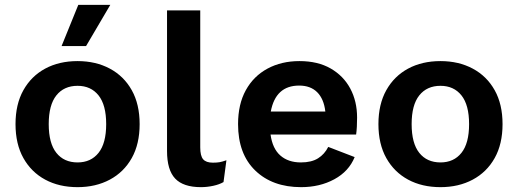

<svg xmlns="http://www.w3.org/2000/svg" viewBox="-20 -762 2136 792"><path d="M300 -510Q375 -510 433 -479Q491 -448 523.5 -390Q556 -332 556 -250Q556 -168 523.5 -110Q491 -52 433 -21Q375 10 300 10Q224 10 166.5 -21Q109 -52 76.5 -110Q44 -168 44 -250Q44 -332 76.5 -390Q109 -448 166.5 -479Q224 -510 300 -510ZM300 -408Q244 -408 212.5 -368.5Q181 -329 181 -250Q181 -171 212.5 -131.5Q244 -92 300 -92Q355 -92 386.5 -131.5Q418 -171 418 -250Q418 -329 386.5 -368.5Q355 -408 300 -408ZM303 -742H435L335 -572H234Z M806 -719V-154Q806 -119 818 -105Q830 -91 858 -91Q875 -91 886 -93Q897 -95 914 -101L902 -11Q885 -1 859.5 4.5Q834 10 809 10Q736 10 702.5 -25.5Q669 -61 669 -139V-719Z M1222 10Q1104 10 1033 -58.5Q962 -127 962 -250Q962 -332 994 -390Q1026 -448 1083.5 -479Q1141 -510 1215 -510Q1291 -510 1344 -479.5Q1397 -449 1425 -396.5Q1453 -344 1453 -277Q1453 -257 1452 -239Q1451 -221 1449 -207H1096Q1104 -149 1136.5 -120.5Q1169 -92 1221 -92Q1265 -92 1292 -109Q1319 -126 1334 -156L1443 -114Q1419 -55 1359 -22.5Q1299 10 1222 10ZM1214 -409Q1117 -409 1097 -302H1322Q1316 -354 1288.5 -381.5Q1261 -409 1214 -409Z M1797 -510Q1872 -510 1930 -479Q1988 -448 2020.5 -390Q2053 -332 2053 -250Q2053 -168 2020.5 -110Q1988 -52 1930 -21Q1872 10 1797 10Q1721 10 1663.5 -21Q1606 -52 1573.5 -110Q1541 -168 1541 -250Q1541 -332 1573.5 -390Q1606 -448 1663.5 -479Q1721 -510 1797 -510ZM1797 -408Q1741 -408 1709.5 -368.5Q1678 -329 1678 -250Q1678 -171 1709.5 -131.5Q1741 -92 1797 -92Q1852 -92 1883.5 -131.5Q1915 -171 1915 -250Q1915 -329 1883.5 -368.5Q1852 -408 1797 -408Z"/></svg>

Font: Work Sans SemiBold
Style: Regular
Weight: 600
Designer: Wei Huang
Foundry: Wei Huang
Version: Version 2.010; ttfautohint (v1.8.3)